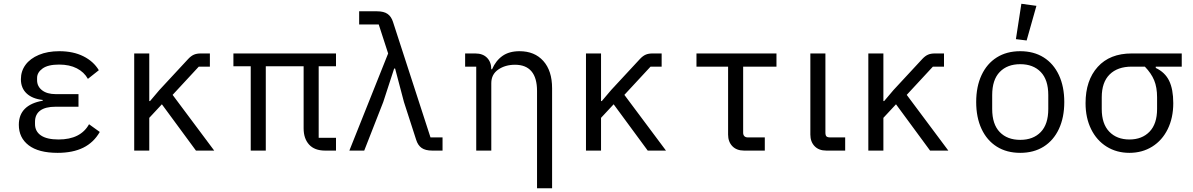

<svg xmlns="http://www.w3.org/2000/svg" viewBox="-20 -800 6340 1020"><path d="M510 -99Q478 -43 422.5 -15.5Q367 12 286 12Q185 12 132.5 -28Q80 -68 80 -137Q80 -190 112 -222Q144 -254 207 -265V-269Q152 -275 121.5 -303.5Q91 -332 91 -379Q91 -422 115.5 -455.5Q140 -489 186.5 -508.5Q233 -528 295 -528Q369 -528 423 -501Q477 -474 505 -427L447 -381Q427 -417 388 -437Q349 -457 294 -457Q235 -457 206 -436Q177 -415 177 -386V-374Q177 -341 203.5 -320.5Q230 -300 275 -300H397V-233H275Q221 -233 193.5 -212.5Q166 -192 166 -153V-141Q166 -102 197.5 -80.5Q229 -59 291 -59Q350 -59 390.5 -79.5Q431 -100 453 -140Z M840 -246 773 -174V0H693V-516H773V-263H777L827 -322L980 -487Q995 -503 1010 -509.5Q1025 -516 1046 -516H1095V-446H1036L897 -296L1118 0H1021Z M1312 -448H1220V-516H1765V-448H1673V-68H1765V0H1707Q1651 0 1622 -32Q1593 -64 1593 -118V-448H1392V0H1312Z M1992 -670H1888V-740H1983Q2019 -740 2039 -726Q2059 -712 2068 -683L2267 -70H2331V0H2276Q2240 0 2220 -14Q2200 -28 2191 -57L2126 -258L2079 -436H2074L2016 -258L1915 0H1836L2042 -516Z M2510 0V-446H2451V-516H2505Q2545 -516 2567.5 -493Q2590 -470 2590 -432H2594Q2614 -478 2649.5 -503Q2685 -528 2740 -528Q2820 -528 2866.5 -476Q2913 -424 2913 -331V200H2833V-317Q2833 -386 2803.5 -421Q2774 -456 2716 -456Q2664 -456 2627 -430.5Q2590 -405 2590 -358V0Z M3240 -246 3173 -174V0H3093V-516H3173V-263H3177L3227 -322L3380 -487Q3395 -503 3410 -509.5Q3425 -516 3446 -516H3495V-446H3436L3297 -296L3518 0H3421Z M3933 0Q3893 0 3870.5 -23.5Q3848 -47 3848 -85V-446H3680V-516H4105V-446H3928V-95Q3928 -83 3934.5 -76.5Q3941 -70 3953 -70H4043V0Z M4470 0H4370Q4330 0 4307.5 -23.5Q4285 -47 4285 -85V-516H4365V-96Q4365 -81 4370.5 -75.5Q4376 -70 4391 -70H4470Z M4740 -246 4673 -174V0H4593V-516H4673V-263H4677L4727 -322L4880 -487Q4895 -503 4910 -509.5Q4925 -516 4946 -516H4995V-446H4936L4797 -296L5018 0H4921Z M5166 -258Q5166 -340 5194.5 -401Q5223 -462 5275.5 -495Q5328 -528 5400 -528Q5472 -528 5524.5 -495Q5577 -462 5605.5 -401Q5634 -340 5634 -258Q5634 -176 5605.5 -115Q5577 -54 5524.5 -21Q5472 12 5400 12Q5328 12 5275.5 -21Q5223 -54 5194.5 -115Q5166 -176 5166 -258ZM5549 -221V-295Q5549 -376 5509 -417.5Q5469 -459 5400 -459Q5331 -459 5291 -417.5Q5251 -376 5251 -295V-221Q5251 -140 5291 -98.5Q5331 -57 5400 -57Q5469 -57 5509 -98.5Q5549 -140 5549 -221ZM5377 -592 5406 -780 5486 -769 5434 -585Z M6120 -446V-439Q6169 -416 6191 -371Q6213 -326 6213 -252Q6213 -174 6183.5 -114Q6154 -54 6101 -21Q6048 12 5980 12Q5912 12 5859 -21Q5806 -54 5776.5 -114Q5747 -174 5747 -252Q5747 -373 5811.5 -444.5Q5876 -516 5992 -516H6258V-446ZM5992 -446Q5917 -446 5875 -404.5Q5833 -363 5833 -283V-221Q5833 -142 5873 -100.5Q5913 -59 5980 -59Q6047 -59 6087 -100.5Q6127 -142 6127 -221V-283Q6127 -336 6111.5 -373.5Q6096 -411 6062 -446Z"/></svg>

Font: iA Writer Quattro V
Style: Regular
Weight: 400
Designer: Mike Abbink, Paul van der Laan, Pieter van Rosmalen, Oliver Reichenstein
Foundry: Information Architects Inc.
Version: Version 2.000